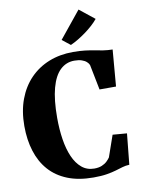

<svg xmlns="http://www.w3.org/2000/svg" viewBox="-106 -1069 863 1152"><g transform="rotate(-10 326.0 -493.0)"><path d="M369 11Q278 11 211 -16Q144 -43 100.2 -92.5Q56.5 -142 34.8 -211.2Q13 -280.5 13 -364.5Q13 -455.5 39.8 -527Q66.5 -598.5 115.2 -648.8Q164 -699 230.5 -725.5Q297 -752 377.5 -752Q419 -752 450 -748.2Q481 -744.5 506.8 -739.2Q532.5 -734 558.5 -730Q584.5 -726 614.5 -725.5L596 -503H495.5L465 -657Q461 -667.5 450.2 -677.2Q439.5 -687 421.2 -693.2Q403 -699.5 376 -699.5Q326.5 -699.5 290.2 -665.2Q254 -631 234.8 -560.2Q215.5 -489.5 215.5 -379Q215.5 -309.5 225 -248Q234.5 -186.5 254.8 -140.2Q275 -94 306.8 -67.5Q338.5 -41 383 -41Q409.5 -41 428.8 -49Q448 -57 460.5 -69Q473 -81 480 -91.5L525.5 -222L612 -215L593 -27Q570 -26 550 -20Q530 -14 506.5 -7Q483 0 450 5.5Q417 11 369 11ZM372.5 -796 323 -835 454.5 -997 546 -924Q530.5 -905 510.2 -886.8Q490 -868.5 467 -851.8Q444 -835 420.5 -820.8Q397 -806.5 373.5 -796Z"/></g></svg>

Font: Merriweather 72pt Black
Style: Regular
Weight: 900
Version: Version 2.100